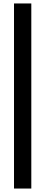

<svg xmlns="http://www.w3.org/2000/svg" viewBox="-20 -900 264 1110"><path d="M61 -880H161V190H61Z"/></svg>

Font: Khand Variable Light
Style: Regular
Weight: 300
Designer: Satya Rajpurohit
Foundry: Indian Type Foundry
Version: Version 3.000